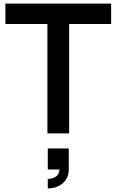

<svg xmlns="http://www.w3.org/2000/svg" viewBox="-20 -740 646 1065"><path d="M243 0H363.5V-607H596.5V-720H10V-607H243ZM245 305C312.5 305 361.5 263.5 361.5 200V83.5H245V200H309.5C310 246.5 260 252.5 245 252.5Z"/></svg>

Font: Eudonet
Style: Bold
Weight: 700
Designer: Mikhail Sharanda
Foundry: Mikhail Sharanda
Version: Version 4.503;Glyphs 3.1.2 (3151)